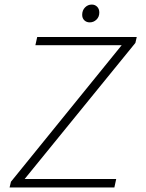

<svg xmlns="http://www.w3.org/2000/svg" viewBox="-20 -821 640 841"><path d="M481 0H22L28 -25L513 -623H135L143 -659H579L573 -633L88 -37H489ZM373 -723Q359 -723 349.5 -732Q340 -741 340 -756Q340 -776 352.5 -788.5Q365 -801 382 -801Q396 -801 405.5 -791.5Q415 -782 415 -766Q415 -747 402.5 -735Q390 -723 373 -723Z"/></svg>

Font: Source Code Pro Light
Style: Italic
Weight: 300
Italic angle: -11°
Monospace: yes
Designer: Paul D. Hunt, Teo Tuominen
Foundry: Adobe Systems Incorporated
Version: Version 1.050;PS 1.000;hotconv 16.6.51;makeotf.lib2.5.65220